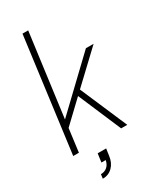

<svg xmlns="http://www.w3.org/2000/svg" viewBox="-248 -880 975 1169"><g transform="rotate(-30 240.0 -295.0)"><path d="M217.8 60.1 210.9 107.9Q205.1 154.3 177.2 182.1Q149.4 210 107.9 210L111.8 180.2Q137.2 180.2 155.5 165.3Q173.8 150.4 180.2 120.1H149.9L158.2 60.1ZM21 0 126 -799.8H166L88.9 -217.8L416 -529.8H470.2L258.8 -330.1L400.9 0H357.9L229 -301.8L82 -162.1L61 0Z"/></g></svg>

Font: Cooper Hewitt
Style: Light Italic
Weight: 704
Designer: Village Type and Design LLC
Foundry: Cooper Hewitt Smithsonian Design Museum
Version: 1.000